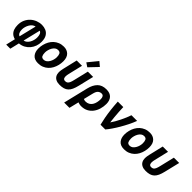

<svg xmlns="http://www.w3.org/2000/svg" viewBox="193 -2082 3535 3535"><g transform="rotate(45 1960.0 -314.5)"><path d="M122 185 165 2Q113 -11 79.5 -41.5Q46 -72 30.5 -117Q15 -162 15 -220Q15 -294 41.5 -352.5Q68 -411 113 -452.5Q158 -494 215 -516Q272 -538 333 -538Q388 -538 437 -517Q486 -496 517 -446.5Q548 -397 548 -310Q548 -252 529 -198Q510 -144 474 -100.5Q438 -57 387 -29Q336 -1 272 4L229 185ZM188 -96 270 -433Q238 -427 212 -406Q186 -385 167.5 -353.5Q149 -322 139 -286.5Q129 -251 129 -217Q129 -171 143.5 -139.5Q158 -108 188 -96ZM296 -94Q328 -100 353.5 -121Q379 -142 397 -172.5Q415 -203 424.5 -239Q434 -275 434 -309Q434 -356 422 -388Q410 -420 378 -433Z M777 15Q683 15 637 -39.5Q591 -94 591 -183Q591 -236 604 -288Q617 -340 642 -385.5Q667 -431 704.5 -465.5Q742 -500 791.5 -520Q841 -540 902 -540Q984 -540 1034 -490Q1084 -440 1084 -342Q1084 -289 1071.5 -237Q1059 -185 1034.5 -139.5Q1010 -94 973 -59.5Q936 -25 887 -5Q838 15 777 15ZM805 -105Q838 -105 864 -124.5Q890 -144 908.5 -175Q927 -206 936.5 -241.5Q946 -277 946 -308Q946 -360 931 -390.5Q916 -421 869 -421Q836 -421 810 -401.5Q784 -382 766 -351Q748 -320 738.5 -284.5Q729 -249 729 -218Q729 -166 744 -135.5Q759 -105 805 -105Z M1340 15Q1284 15 1245 -4Q1206 -23 1186 -59Q1166 -95 1166 -144Q1166 -167 1170 -191.5Q1174 -216 1180 -242L1247 -526H1385L1318 -245Q1314 -229 1311 -210.5Q1308 -192 1308 -172Q1308 -155 1313 -139.5Q1318 -124 1330.5 -115Q1343 -106 1364 -106Q1395 -106 1413.5 -119.5Q1432 -133 1445 -163Q1458 -193 1469 -242L1537 -526H1675L1603 -227Q1587 -159 1565.5 -112.5Q1544 -66 1513.5 -38Q1483 -10 1440.5 2.5Q1398 15 1340 15ZM1473 -575 1396 -627 1549 -814 1633 -743Z M1631 185 1748 -300Q1775 -411 1837 -474.5Q1899 -538 2011 -538Q2106 -538 2153 -486.5Q2200 -435 2200 -347Q2200 -277 2181 -212.5Q2162 -148 2124 -97.5Q2086 -47 2029.5 -17.5Q1973 12 1898 12Q1873 12 1851 6.5Q1829 1 1815 -4L1769 185ZM1892 -106Q1938 -106 1971 -124.5Q2004 -143 2024.5 -175.5Q2045 -208 2054.5 -249.5Q2064 -291 2064 -337Q2064 -375 2049 -398Q2034 -421 2002 -421Q1965 -421 1934 -396.5Q1903 -372 1886 -299L1842 -119Q1847 -115 1861.5 -110.5Q1876 -106 1892 -106Z M2393 0Q2376 -68 2360.5 -150Q2345 -232 2334 -326.5Q2323 -421 2317 -526H2460Q2461 -472 2465 -406.5Q2469 -341 2475.5 -275.5Q2482 -210 2489 -156Q2513 -189 2539.5 -235.5Q2566 -282 2591.5 -333.5Q2617 -385 2638 -435Q2659 -485 2672 -526H2820Q2793 -454 2756 -379.5Q2719 -305 2677.5 -234Q2636 -163 2594.5 -102.5Q2553 -42 2517 0Z M3017 15Q2923 15 2877 -39.5Q2831 -94 2831 -183Q2831 -236 2844 -288Q2857 -340 2882 -385.5Q2907 -431 2944.5 -465.5Q2982 -500 3031.5 -520Q3081 -540 3142 -540Q3224 -540 3274 -490Q3324 -440 3324 -342Q3324 -289 3311.5 -237Q3299 -185 3274.5 -139.5Q3250 -94 3213 -59.5Q3176 -25 3127 -5Q3078 15 3017 15ZM3045 -105Q3078 -105 3104 -124.5Q3130 -144 3148.5 -175Q3167 -206 3176.5 -241.5Q3186 -277 3186 -308Q3186 -360 3171 -390.5Q3156 -421 3109 -421Q3076 -421 3050 -401.5Q3024 -382 3006 -351Q2988 -320 2978.5 -284.5Q2969 -249 2969 -218Q2969 -166 2984 -135.5Q2999 -105 3045 -105Z M3580 15Q3524 15 3485 -4Q3446 -23 3426 -59Q3406 -95 3406 -144Q3406 -167 3410 -191.5Q3414 -216 3420 -242L3487 -526H3625L3558 -245Q3554 -229 3551 -210.5Q3548 -192 3548 -172Q3548 -155 3553 -139.5Q3558 -124 3570.5 -115Q3583 -106 3604 -106Q3635 -106 3653.5 -119.5Q3672 -133 3685 -163Q3698 -193 3709 -242L3777 -526H3915L3843 -227Q3827 -159 3805.5 -112.5Q3784 -66 3753.5 -38Q3723 -10 3680.5 2.5Q3638 15 3580 15Z"/></g></svg>

Font: Ubuntu Sans Mono
Style: Bold Italic
Weight: 700
Italic angle: -13.5°
Monospace: yes
Designer: Dalton Maag Ltd
Foundry: Dalton Maag Ltd
Version: Version 1.006